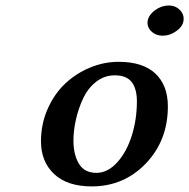

<svg xmlns="http://www.w3.org/2000/svg" viewBox="-20 -663 683 693"><path d="M408.2 -439.9Q495.6 -439.9 540.8 -397.5Q585.9 -355 585.9 -278.8Q585.9 -156.2 506.6 -73.2Q427.2 9.8 311 9.8Q222.7 9.8 175.3 -34.9Q127.9 -79.6 127.9 -152.8Q127.9 -214.8 151.6 -269Q175.3 -323.2 214.4 -360.4Q253.4 -397.5 304.2 -418.7Q355 -439.9 408.2 -439.9ZM394 -391.1Q356.9 -391.1 327.1 -367.9Q297.4 -344.7 280.3 -308.3Q263.2 -272 254.2 -232.2Q245.1 -192.4 245.1 -154.8Q245.1 -105 264.9 -72Q284.7 -39.1 328.1 -39.1Q368.7 -39.1 402.8 -76.7Q437 -114.3 455.6 -173.3Q474.1 -232.4 474.1 -296.9Q474.1 -342.8 455.3 -366.9Q436.5 -391.1 394 -391.1ZM513.2 -588.9Q517.6 -610.4 540.3 -626.7Q563 -643.1 588.9 -643.1Q614.3 -643.1 630.1 -626Q646 -608.9 642.1 -586.9Q638.7 -566.4 615.7 -550.3Q592.8 -534.2 567.9 -534.2Q542 -534.2 525.6 -550.5Q509.3 -566.9 513.2 -588.9Z"/></svg>

Font: Linear Smooth
Style: Bold Italic
Weight: 700
Designer: Philipp H. Poll, Flanker
Foundry: Philipp H. Poll, reworked by Flanker
Version: Version 1.061 | FøM Fix